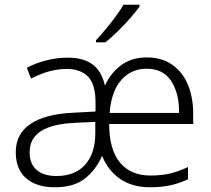

<svg xmlns="http://www.w3.org/2000/svg" viewBox="-20 -786 897 816"><path d="M604 -542Q668 -542 712.5 -510.5Q757 -479 779 -425Q801 -371 801 -304Q801 -301 801 -298V-259H444Q444 -150 490 -95Q536 -40 619 -40Q665 -40 700.5 -48Q736 -56 779 -76V-24Q740 -6 702 2Q664 10 618 10Q542 10 490 -26Q438 -62 414 -124Q387 -63 340 -26.5Q293 10 213 10Q136 10 91.5 -28Q47 -66 47 -139Q47 -218 110.5 -260Q174 -302 293 -307L386 -312V-350Q386 -428 354 -460.5Q322 -493 264 -493Q226 -493 188 -482.5Q150 -472 112 -452L94 -498Q132 -518 177 -529.5Q222 -541 268 -541Q334 -541 373 -512.5Q412 -484 426 -422Q450 -476 495 -509Q540 -542 604 -542ZM603 -494Q538 -494 495.5 -446Q453 -398 446 -306H741Q741 -308 741 -311Q741 -391 707 -442.5Q673 -494 603 -494ZM385 -268 300 -264Q204 -260 155 -229.5Q106 -199 106 -138Q106 -89 136 -63.5Q166 -38 220 -38Q298 -38 341 -85Q384 -132 385 -217ZM573 -766V-758Q558 -737 533.5 -709Q509 -681 481 -653.5Q453 -626 428 -606H388V-615Q406 -634 428.5 -661Q451 -688 471.5 -716Q492 -744 505 -766Z"/></svg>

Font: BC Sans Light
Style: Regular
Weight: 300
Designer: Monotype Design Team
Foundry: Monotype Imaging Inc.
Version: Version 2.000;GOOG;noto-source:20170915:90ef993387c0